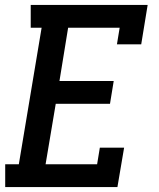

<svg xmlns="http://www.w3.org/2000/svg" viewBox="-20 -755 640 775"><path d="M1 0V-92H56L148 -643H104V-735H576L550 -576H452L463 -643H255L220 -428H439L424 -336H205L164 -92H372L383 -159H481L454 0Z"/></svg>

Font: Iosevka Slab SmBdExObl
Style: Regular
Weight: 600
Width: 7
Italic angle: -9°
Monospace: yes
Designer: Belleve Invis
Foundry: Belleve Invis
Version: Version 11.1.0; ttfautohint (v1.8.3)